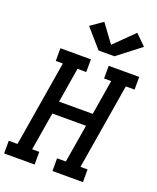

<svg xmlns="http://www.w3.org/2000/svg" viewBox="-185 -1092 979 1195"><g transform="rotate(20 304.5 -494.5)"><path d="M-9 0V-84H49L143 -651H96V-735H298V-651H240L202 -420H425L463 -651H416V-735H618V-651H560L466 -84H513V0H311V-84H369L411 -336H188L146 -84H193V0ZM324 -803 216 -927 297 -983 385 -863 513 -989 582 -921 429 -803Z"/></g></svg>

Font: Iosevka Slab Medium Extended
Style: Italic
Weight: 500
Width: 7
Italic angle: -9°
Monospace: yes
Designer: Belleve Invis
Foundry: Belleve Invis
Version: Version 11.1.0; ttfautohint (v1.8.3)